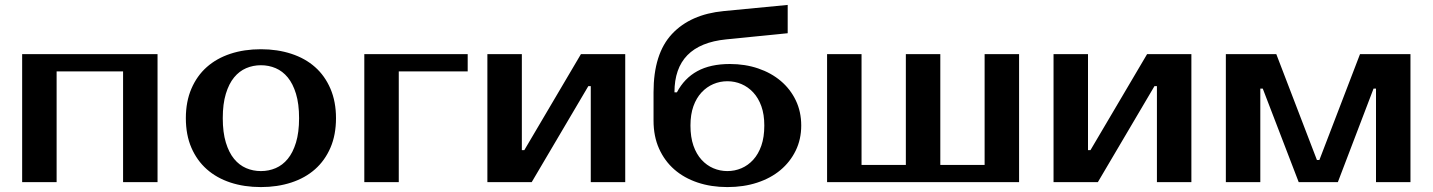

<svg xmlns="http://www.w3.org/2000/svg" viewBox="-20 -740 5820 780"><path d="M620 -520V0H480V-450H210V0H70V-520Z M1040 -45Q1072 -45 1100 -57Q1128 -69 1149 -94.5Q1170 -120 1182.5 -161Q1195 -202 1195 -260Q1195 -318 1182.5 -359Q1170 -400 1149 -425.5Q1128 -451 1100 -463Q1072 -475 1040 -475Q1008 -475 980 -463Q952 -451 931 -425.5Q910 -400 897.5 -359Q885 -318 885 -260Q885 -202 897.5 -161Q910 -120 931 -94.5Q952 -69 980 -57Q1008 -45 1040 -45ZM1040 -540Q1107 -540 1163.5 -521.5Q1220 -503 1260 -467.5Q1300 -432 1322.5 -379.5Q1345 -327 1345 -260Q1345 -192 1322.5 -140Q1300 -88 1260 -52.5Q1220 -17 1163.5 1.5Q1107 20 1040 20Q972 20 916 1.5Q860 -17 820 -52.5Q780 -88 757.5 -140Q735 -192 735 -260Q735 -327 757.5 -379.5Q780 -432 820 -467.5Q860 -503 916 -521.5Q972 -540 1040 -540Z M1880 -450H1600V0H1460V-520H1880Z M2520 -520V0H2380V-390H2370L2140 0H1960V-520H2100V-130H2110L2340 -520Z M2935 -410Q2905 -410 2878 -398.5Q2851 -387 2830 -364.5Q2809 -342 2797 -308.5Q2785 -275 2785 -230Q2785 -183 2797 -148.5Q2809 -114 2830 -91Q2851 -68 2878 -56.5Q2905 -45 2935 -45Q2965 -45 2992 -56.5Q3019 -68 3040 -91Q3061 -114 3073 -148.5Q3085 -183 3085 -230Q3085 -275 3073 -308.5Q3061 -342 3040 -364.5Q3019 -387 2992 -398.5Q2965 -410 2935 -410ZM2945 -480Q3007 -480 3060 -462Q3113 -444 3152 -411Q3191 -378 3213 -332Q3235 -286 3235 -230Q3235 -174 3212.5 -128Q3190 -82 3150.5 -49Q3111 -16 3056 2Q3001 20 2935 20Q2869 20 2814 1.5Q2759 -17 2719.5 -51.5Q2680 -86 2657.5 -136Q2635 -186 2635 -250V-365Q2635 -522 2710 -602Q2785 -682 2920 -695L3180 -720V-605L2930 -580Q2720 -559 2720 -365H2730Q2760 -422 2813 -451Q2866 -480 2945 -480Z M3340 0V-520H3480V-70H3660V-520H3800V-70H3980V-520H4120V0Z M4820 -520V0H4680V-390H4670L4440 0H4260V-520H4400V-130H4410L4640 -520Z M5340 -90 5505 -520H5710V0H5570V-380H5560L5415 0H5256L5110 -380H5100V0H4960V-520H5165L5330 -90Z"/></svg>

Font: Prosto One
Style: Regular
Weight: 400
Designer: Pavel Emelyanov and Jovanny lemonad
Foundry: Pavel Emelyanov and Jovanny Lemonad
Version: Version 1.001